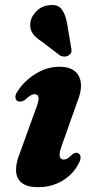

<svg xmlns="http://www.w3.org/2000/svg" viewBox="-20 -756 394 788"><path d="M241.7 -101.2Q227.2 -101.2 224.9 -115.7Q222.6 -130.3 236.1 -165.8L294.5 -330.5Q315 -379.2 312 -413.1Q309 -446.9 286.3 -464.5Q263.7 -482.1 224.3 -482.1Q172.9 -482.1 126.5 -453.3Q80 -424.6 53.2 -382.9Q42.9 -369.6 43.2 -358Q43.4 -346.3 51.7 -341.1Q57.4 -338.3 64.8 -339.1Q72.1 -339.9 81.5 -345.1Q95.5 -358.1 104.6 -363.8Q113.7 -369.4 121.6 -369.4Q136.6 -369.4 138.3 -354.8Q140 -340.2 124.3 -301.3L62 -129.3Q44.4 -86.3 45.9 -54.6Q47.4 -22.9 69.6 -5.3Q91.7 12.2 135.5 12.2Q192.6 12.2 236 -14.1Q279.4 -40.4 301.4 -82.1Q310.8 -98.2 310.7 -109.6Q310.7 -121 303.2 -125.8Q297.1 -129.9 290.9 -128.9Q284.8 -127.9 277.3 -122.7Q264.7 -110.4 257.2 -105.8Q249.7 -101.2 241.7 -101.2ZM255.5 -659.1 272 -561Q274.3 -552.5 273.3 -544.5Q272.3 -536.5 263.3 -529.7Q255.5 -524.1 245.4 -523.8Q235.3 -523.6 227.3 -527.5L153.2 -584.1Q126 -601.3 113.6 -619.7Q101.2 -638.1 104.6 -664.4Q108 -688.1 129 -709.7Q150.1 -731.3 182 -734.7Q216.9 -739.4 233 -718.2Q249.1 -697 255.5 -659.1Z"/></svg>

Font: Fraunces
Style: Italic
Weight: 900
Italic angle: -16°
Version: Version 1.000;[0bf87f6ff]